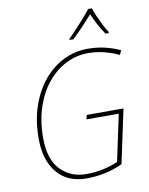

<svg xmlns="http://www.w3.org/2000/svg" viewBox="-101 -1022 858 1105"><g transform="rotate(-10 327.5 -469.5)"><path d="M316 10Q204 10 143 -63.5Q82 -137 82 -263Q82 -369 111.5 -454Q141 -539 192 -599.5Q243 -660 309 -692Q375 -724 448 -724Q502 -724 549 -713Q596 -702 638 -682L626 -657Q586 -676 540.5 -687.5Q495 -699 447 -699Q379 -699 318 -668.5Q257 -638 209.5 -580.5Q162 -523 135 -442.5Q108 -362 108 -263Q108 -138 167 -76.5Q226 -15 318 -15Q368 -15 417 -25.5Q466 -36 503 -53L561 -325H372L378 -350H593L526 -36Q478 -13 423 -1.5Q368 10 316 10ZM355 -792 356 -798Q376 -818 402 -845.5Q428 -873 452 -900.5Q476 -928 492 -949H514Q520 -928 532 -901Q544 -874 558 -846Q572 -818 586 -798L584 -792H566Q546 -820 528 -854Q510 -888 498 -917Q472 -888 440 -854Q408 -820 378 -792Z"/></g></svg>

Font: Noto Sans Disp Thin
Style: Italic
Weight: 100
Italic angle: -12°
Designer: Monotype Design Team
Foundry: Monotype Imaging Inc.
Version: Version 2.000;GOOG;noto-source:20170915:90ef993387c0